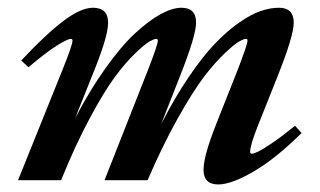

<svg xmlns="http://www.w3.org/2000/svg" viewBox="-20 -472 839 503"><path d="M27.3 0 144.5 -291Q169.9 -354 169.9 -365.7Q169.9 -370.1 165.5 -370.1Q156.7 -370.1 128.2 -352.1Q99.6 -334 54.7 -295.9L35.6 -313.5Q100.6 -382.8 146.2 -417.2Q191.9 -451.7 223.6 -451.7Q263.2 -451.7 263.2 -412.6Q263.2 -379.9 231.4 -298.8L176.8 -162.1Q215.8 -236.8 257.1 -294.4Q298.3 -352.1 334.5 -385.3Q370.6 -418.5 401.1 -435.1Q431.6 -451.7 455.6 -451.7Q493.7 -451.7 493.7 -412.6Q493.7 -378.9 451.7 -272.9L402.3 -147Q437.5 -215.8 474.1 -269.8Q510.7 -323.7 542.7 -357.2Q574.7 -390.6 606.2 -412.6Q637.7 -434.6 662.8 -443.1Q688 -451.7 710.9 -451.7Q749.5 -451.7 749.5 -412.6Q749.5 -377.9 707.5 -272.9L656.2 -144Q635.3 -91.8 635.3 -74.2Q635.3 -69.3 639.6 -69.3Q645 -69.3 657.5 -75.4Q669.9 -81.5 695.3 -98.9Q720.7 -116.2 752.9 -142.6L770 -123.5Q702.6 -56.6 644.5 -22.7Q586.4 11.2 551.8 11.2Q513.2 11.2 513.2 -27.3Q513.2 -62.5 544.9 -143.1L602.1 -287.6Q628.4 -355 628.4 -366.2Q628.4 -370.1 623.5 -370.1Q618.7 -370.1 606.4 -363.3Q594.2 -356.4 568.6 -332.3Q543 -308.1 514.4 -270.8Q485.8 -233.4 445.8 -162.1Q405.8 -90.8 366.7 0H253.9L367.2 -287.6Q393.6 -355 393.6 -366.2Q393.6 -370.1 388.7 -370.1Q383.8 -370.1 371.6 -363.3Q359.4 -356.4 334.2 -332.3Q309.1 -308.1 281.2 -270.8Q253.4 -233.4 215.1 -162.1Q176.8 -90.8 140.1 0Z"/></svg>

Font: Elstob 10pt
Style: Bold Italic
Weight: 700
Italic angle: -20°
Designer: Peter S. Baker
Version: Version 1.015